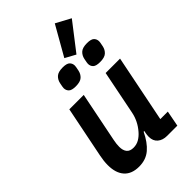

<svg xmlns="http://www.w3.org/2000/svg" viewBox="-282 -1036 1140 1140"><g transform="rotate(-45 288.0 -466.0)"><path d="M241 -522 178 -208Q172 -179 172 -155Q172 -125 185.5 -108Q199 -91 229 -91Q255 -91 276.5 -103.5Q298 -116 316 -137Q358 -185 370 -247L425 -522H546L461 -99H524L505 0H419Q383 0 360.5 -19Q338 -38 338 -73Q338 -81 339 -89Q340 -97 341 -103L344 -116H338Q309 -55 270 -21.5Q231 12 173 12Q111 12 79 -24Q47 -60 47 -126Q47 -144 49 -161.5Q51 -179 55 -199L120 -522ZM380 -722 314 -758 420 -944 513 -894ZM244 -591Q210 -591 197.5 -603.5Q185 -616 185 -635Q185 -640 186.5 -648Q188 -656 191 -671Q196 -695 213 -710.5Q230 -726 268 -726Q302 -726 314.5 -713.5Q327 -701 327 -682Q327 -677 325.5 -669Q324 -661 321 -646Q316 -622 299 -606.5Q282 -591 244 -591ZM448 -591Q414 -591 401.5 -603.5Q389 -616 389 -635Q389 -640 390.5 -648Q392 -656 395 -671Q400 -695 417 -710.5Q434 -726 472 -726Q506 -726 518.5 -713.5Q531 -701 531 -682Q531 -677 529.5 -669Q528 -661 525 -646Q520 -622 503 -606.5Q486 -591 448 -591Z"/></g></svg>

Font: IBM Plex Sans SmBld
Style: Italic
Weight: 600
Italic angle: -11°
Designer: Mike Abbink, Paul van der Laan, Pieter van Rosmalen
Foundry: Bold Monday
Version: Version 3.005